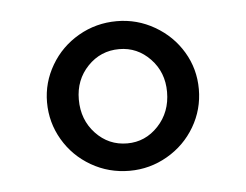

<svg xmlns="http://www.w3.org/2000/svg" viewBox="-33 -750 447 349"><g transform="rotate(-5 190.5 -575.5)"><path d="M52 -576Q52 -612 70.5 -643.5Q89 -675 121 -693.5Q153 -712 191 -712Q228 -712 260 -693.5Q292 -675 310.5 -644Q329 -613 329 -576Q329 -539 310.5 -507.5Q292 -476 260 -457.5Q228 -439 191 -439Q153 -439 121 -457.5Q89 -476 70.5 -507.5Q52 -539 52 -576ZM271 -576Q271 -612 247.5 -636.5Q224 -661 191 -661Q157 -661 133.5 -636.5Q110 -612 110 -576Q110 -539 133.5 -514Q157 -489 191 -489Q224 -489 247.5 -514Q271 -539 271 -576Z"/></g></svg>

Font: K2D ExtraLight
Style: Regular
Weight: 275
Designer: Katatrad Aksorn Co.,Ltd.
Foundry: Cadson Demak Co.,Ltd.
Version: Version 1.000; ttfautohint (v1.6)